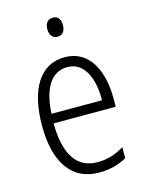

<svg xmlns="http://www.w3.org/2000/svg" viewBox="-113 -893 671 880"><g transform="rotate(-15 222.5 -453.5)"><path d="M225 -824C199 -824 187 -806 187 -779C187 -751 201 -734 224 -734C248 -734 261 -751 261 -779C261 -806 250 -824 225 -824ZM230 -635C111 -635 49 -527 49 -357C49 -192 112 -83 248 -83C299 -83 340 -95 379 -116V-168C335 -142 297 -131 252 -131C154 -131 104 -208 103 -355H398V-396C398 -527 346 -635 230 -635ZM230 -588C310 -588 346 -505 345 -400H105C112 -525 157 -588 230 -588Z"/></g></svg>

Font: Noto Sans Kannada UI Condensed Light
Style: Regular
Weight: 300
Width: 3
Designer: Jelle Bosma - Monotype Design Team
Foundry: Monotype Imaging Inc.
Version: Version 2.005